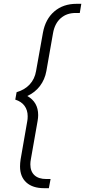

<svg xmlns="http://www.w3.org/2000/svg" viewBox="-20 -755 446 1006"><path d="M85 117Q85 100 88 80L123 -121Q125 -130 125 -146Q125 -178 108.5 -200.5Q92 -223 60 -233L67 -272Q109 -284 135.5 -312.5Q162 -341 169 -383L205 -584Q218 -655 264.5 -695Q311 -735 381 -735H406L398 -687H376Q329 -687 298 -659.5Q267 -632 258 -582L223 -383Q215 -338 189 -304Q163 -270 123 -252Q180 -220 180 -152Q180 -138 177 -121L142 78Q139 93 139 106Q139 143 160.5 163Q182 183 223 183H245L236 231H211Q151 231 118 201Q85 171 85 117Z"/></svg>

Font: Bai Jamjuree Light
Style: Italic
Weight: 300
Italic angle: -10°
Version: Version 1.000; ttfautohint (v1.6)